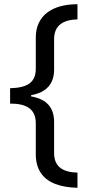

<svg xmlns="http://www.w3.org/2000/svg" viewBox="-20 -734 420 912"><path d="M348 158V86C277 84 237 57 237 -7V-154C237 -222 203 -263 128 -276V-282C201 -295 237 -336 237 -404V-548C237 -612 278 -640 348 -642V-714C228 -714 150 -660 150 -556V-408C150 -342 110 -317 28 -315V-242C108 -242 150 -215 150 -148V-1C150 70 183 117 243 140C272 151 307 157 348 158Z"/></svg>

Font: Noto Sans Sunuwar
Style: Regular
Weight: 400
Designer: Anshuman Pandey
Foundry: Jamra Patel LLC
Version: Version 1.000